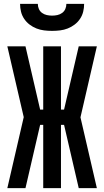

<svg xmlns="http://www.w3.org/2000/svg" viewBox="-20 -975 540 995"><path d="M482 0H388L312 -328H296V0H204V-328H188L112 0H18L103 -368L18 -735H112L188 -407H204V-735H296V-407H312L388 -735H482L397 -367ZM250 -815Q229 -815 208.5 -817.5Q188 -820 169 -827.5Q150 -835 133.5 -847.5Q117 -860 105.5 -877Q94 -894 89 -914Q84 -934 84 -955H176Q176 -941 181.5 -928.5Q187 -916 198 -908Q209 -900 222.5 -897Q236 -894 250 -894Q264 -894 277.5 -897Q291 -900 302 -908Q313 -916 318.5 -928.5Q324 -941 324 -955H416Q416 -934 411 -914Q406 -894 394.5 -877Q383 -860 366.5 -847.5Q350 -835 331 -827.5Q312 -820 291.5 -817.5Q271 -815 250 -815Z"/></svg>

Font: Moesevka
Style: Bold
Weight: 700
Monospace: yes
Designer: Belleve Invis
Foundry: Belleve Invis
Version: Version 32.5.0; ttfautohint (v1.8.4)